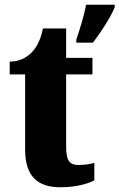

<svg xmlns="http://www.w3.org/2000/svg" viewBox="-20 -780 504 810"><path d="M302 -613V-600H372C405 -643 448 -708 464 -750V-760H343C336 -718 315 -651 302 -613ZM235 10C308 10 357 -8 378 -19V-93C359 -87 335 -84 311 -84C269 -84 259 -108 259 -165V-466H370V-536H259V-660H161C153 -617 137 -586 121 -567C104 -546 71 -520 21 -520V-466H86V-149C86 -31 144 10 235 10Z"/></svg>

Font: Noto Serif Myanmar Condensed Black
Style: Regular
Weight: 900
Width: 3
Designer: Ben Mitchell and the Monotype Design Team
Foundry: Monotype Imaging Inc.
Version: Version 2.106